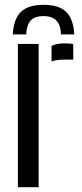

<svg xmlns="http://www.w3.org/2000/svg" viewBox="-20 -784 343 804"><path d="M54.9 0V-600H141.8V0ZM195.9 -526.9V-591.7Q216.5 -602.4 248.9 -602.4Q258.4 -602.4 268 -601.8Q277.6 -601.2 286.7 -599.8V-534.3H249.7Q217.1 -534.3 195.9 -526.9ZM162.5 -763.8Q227.5 -763.8 257.7 -733.5Q287.9 -703.2 290.9 -640H235.1Q234.7 -677.4 216.9 -697Q199.1 -716.6 162.5 -716.6Q123.6 -716.6 107.1 -696.4Q90.7 -676.2 89.9 -640H33.7Q36.6 -703.6 67 -733.7Q97.4 -763.8 162.5 -763.8Z"/></svg>

Font: Big Shoulders Stencil Text SC Thin
Style: Regular
Weight: 100
Designer: Patric King
Foundry: XO Type Co
Version: Version 2.001